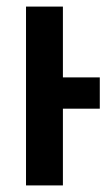

<svg xmlns="http://www.w3.org/2000/svg" viewBox="-20 -563 339 583"><path d="M59 0V-543H171V-328H283V-233H171V0Z"/></svg>

Font: Noto Sans ExtraCondensed SemiBold
Style: Regular
Weight: 600
Width: 2
Designer: Monotype Design Team
Foundry: Monotype Imaging Inc.
Version: Version 2.013; ttfautohint (v1.8.4.7-5d5b)